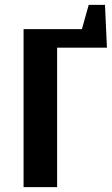

<svg xmlns="http://www.w3.org/2000/svg" viewBox="-20 -770 460 790"><path d="M345 -750H412L420 -574H215V0H77V-650H317Z"/></svg>

Font: ArsenalBold
Style: Bold
Weight: 700
Designer: Andrij Shevchenko
Foundry: Stairsfor.com
Version: Version 1.000